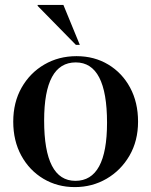

<svg xmlns="http://www.w3.org/2000/svg" viewBox="-20 -752 616 783"><path d="M285 11Q214 11 157 -23Q100 -57 67 -117.2Q34 -177.5 34 -256Q34 -334.5 68.2 -394.8Q102.5 -455 161 -489Q219.5 -523 292 -523Q364.5 -523 421.2 -489Q478 -455 510.5 -394.8Q543 -334.5 543 -256Q543 -177.5 508 -117.2Q473 -57 414.5 -23Q356 11 285 11ZM287.5 -14.5Q416.5 -14.5 416.5 -251.5Q416.5 -497.5 289 -497.5Q160 -497.5 160 -260.5Q160 -14.5 287.5 -14.5ZM305.5 -569H289.5L133.5 -728V-732H238.5Z"/></svg>

Font: Newsreader Display Medium
Style: Regular
Weight: 500
Designer: Hugues Gentile
Foundry: Production Type
Version: Version 1.001